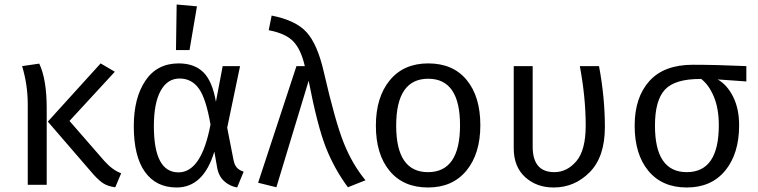

<svg xmlns="http://www.w3.org/2000/svg" viewBox="-20 -819 3359 851"><path d="M489 -501 288 -283 443 -105Q479 -65 517 -51L491 11Q457 7 434.5 -8.5Q412 -24 381 -61L192 -280L426 -538ZM154 -537Q187 -467 187 -340V0H103V-357Q103 -443 78 -526Z M763 -799 853 -791 820 -597H760ZM772 -538Q841 -538 881 -499Q921 -460 937 -368L967 -526H1044L987 -253L1015 -110Q1019 -89 1029 -77Q1039 -65 1060 -58L1031 12Q997 6 972.5 -17Q948 -40 942 -79L930 -147Q882 12 763 12Q672 12 622.5 -57Q573 -126 573 -260Q573 -385 624.5 -461.5Q676 -538 772 -538ZM776 -471Q722 -471 692 -416.5Q662 -362 662 -260Q662 -55 771 -55Q873 -55 913 -267Q893 -383 861 -427Q829 -471 776 -471Z M1184 -750Q1291 -729 1339 -676Q1387 -623 1415 -501Q1466 -279 1504 -184.5Q1542 -90 1600 -20L1522 11Q1462 -70 1424.5 -165Q1387 -260 1348 -461L1205 11L1124 -9L1294 -526H1331Q1314 -600 1280 -635.5Q1246 -671 1171 -685Z M1878 -538Q1988 -538 2048.5 -464.5Q2109 -391 2109 -264Q2109 -138 2047.5 -63Q1986 12 1877 12Q1768 12 1707 -61.5Q1646 -135 1646 -262Q1646 -388 1707.5 -463Q1769 -538 1878 -538ZM1878 -470Q1736 -470 1736 -262Q1736 -56 1877 -56Q2019 -56 2019 -264Q2019 -470 1878 -470Z M2635 -526Q2661 -388 2661 -256Q2661 -124 2594 -56Q2527 12 2434 12Q2358 12 2307.5 -34Q2257 -80 2257 -162V-526H2341V-169Q2341 -56 2437 -56Q2493 -56 2534.5 -104.5Q2576 -153 2576 -263Q2576 -387 2550 -526Z M3288 -526V-458L3161 -467Q3203 -443 3229.5 -390Q3256 -337 3256 -264Q3256 -138 3194.5 -63Q3133 12 3024 12Q2915 12 2854 -61.5Q2793 -135 2793 -262Q2793 -387 2858 -459.5Q2923 -532 3051 -532Q3152 -532 3288 -526ZM3024 -56Q3166 -56 3166 -264Q3166 -338 3144 -390.5Q3122 -443 3088 -469H3083Q2971 -469 2927 -421.5Q2883 -374 2883 -262Q2883 -56 3024 -56Z"/></svg>

Font: FiraGO Book
Style: Regular
Weight: 350
Designer: bBox Type
Foundry: bBox Type GmbH
Version: Version 1.001;PS 001.001;hotconv 1.0.88;makeotf.lib2.5.64775